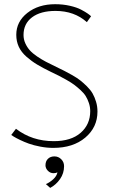

<svg xmlns="http://www.w3.org/2000/svg" viewBox="-20 -692 542 914"><path d="M242.5 -672Q279.5 -672 312.5 -664.5Q345.5 -657 366.2 -646Q387 -635 398.2 -627Q409.5 -619 413.5 -614.5L393.5 -586.5Q334 -640 244 -640Q173 -640 132.5 -609.5Q92 -579 92 -525.5Q92 -504.5 100.5 -485.8Q109 -467 122 -452.5Q135 -438 156.8 -423.2Q178.5 -408.5 199 -397.8Q219.5 -387 249 -373Q273 -361.5 287.2 -354.2Q301.5 -347 324.8 -333.8Q348 -320.5 362.2 -309.2Q376.5 -298 393.8 -281Q411 -264 420.8 -247Q430.5 -230 437.2 -207.8Q444 -185.5 444 -161Q444 -86 386 -37Q328 12 233.5 12Q203 12 171.8 6Q140.5 0 117.5 -8.2Q94.5 -16.5 75 -26Q55.5 -35.5 45.8 -41.5Q36 -47.5 33.5 -49.5L56 -79Q132.5 -20 236 -20Q318.5 -20 364 -59.8Q409.5 -99.5 409.5 -163Q409.5 -183 403.2 -201.5Q397 -220 388.2 -234.2Q379.5 -248.5 363 -263.5Q346.5 -278.5 333.5 -288.2Q320.5 -298 297.8 -311Q275 -324 261.5 -330.8Q248 -337.5 223 -349.5Q183 -369 156.8 -384.8Q130.5 -400.5 106 -422Q81.5 -443.5 69.5 -469.2Q57.5 -495 57.5 -526.5Q57.5 -589 110.2 -630.5Q163 -672 242.5 -672ZM285 99Q285 133 266 160.2Q247 187.5 219 202.5L198.5 184.5Q217.5 176 233.8 161Q250 146 253.5 128.5Q245 132.5 235 132.5Q219 132.5 207.8 120.8Q196.5 109 196.5 95Q196.5 75.5 208.2 64Q220 52.5 239 52.5Q258 52.5 271.5 66Q285 79.5 285 99Z"/></svg>

Font: League Spartan ExtraLight
Style: Regular
Weight: 200
Foundry: The League of Moveable Type
Version: Version 2.002